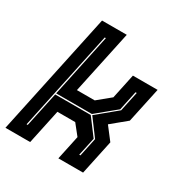

<svg xmlns="http://www.w3.org/2000/svg" viewBox="-175 -826 909 952"><g transform="rotate(30 279.0 -350.0)"><path d="M-12 0 137 -700H278.5L201.5 -339H303.5L376 -398.5L406 -540H547.5L504.5 -339L419.5 -269L474.5 -197.5L432.5 0H291L320.5 -138.5L273.5 -197.5H171.5L129.5 0ZM70 -67.5H76.5L119 -266.5H322.5L394 -171.5L371.5 -67.5H378.5L401 -173.5L329.5 -269.5L441.5 -362L465.5 -475H458.5L435 -364L325 -273.5H120.5L197 -634H190.5Z"/></g></svg>

Font: Tourney ExtraBold
Style: Italic
Weight: 800
Italic angle: -12°
Version: Version 1.015